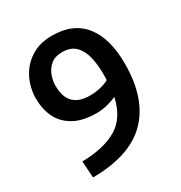

<svg xmlns="http://www.w3.org/2000/svg" viewBox="-167 -830 899 952"><g transform="rotate(-30 282.0 -353.5)"><path d="M91 2 85 -93Q207 -95 282.5 -138.5Q358 -182 382 -291Q358 -280 327.5 -272.5Q297 -265 269 -265Q188 -265 137.5 -293.5Q87 -322 64 -370Q41 -418 41 -479Q41 -518 54 -558.5Q67 -599 94.5 -633Q122 -667 164.5 -688Q207 -709 265 -709Q386 -709 448 -631Q510 -553 510 -408Q510 -208 407 -103.5Q304 1 91 2ZM281 -357Q314 -357 343 -364Q372 -371 391 -382Q392 -400 392 -415Q392 -469 381.5 -514Q371 -559 344 -586Q317 -613 268 -613Q228 -613 204 -593.5Q180 -574 168.5 -544.5Q157 -515 157 -484Q157 -357 281 -357Z"/></g></svg>

Font: Ubuntu Sans SemiBold
Style: Regular
Weight: 600
Designer: Dalton Maag Ltd
Foundry: Dalton Maag Ltd
Version: Version 1.006; ttfautohint (v1.8.4.7-5d5b)